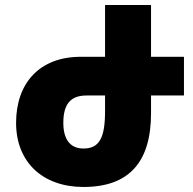

<svg xmlns="http://www.w3.org/2000/svg" viewBox="-20 -734 767 764"><path d="M324 -354H398V-291C398 -185 375 -143 312 -143C259 -143 232 -180 232 -245C232 -315 257 -354 324 -354ZM301 -508C138 -508 44 -404 44 -245C44 -88 151 10 312 10C493 10 581 -88 581 -284V-354H712V-508H581V-714H398V-508Z"/></svg>

Font: Noto Sans Armenian SemiCondensed Black
Style: Regular
Weight: 900
Width: 4
Designer: Monotype Design Team
Foundry: Monotype Imaging Inc.
Version: Version 2.008